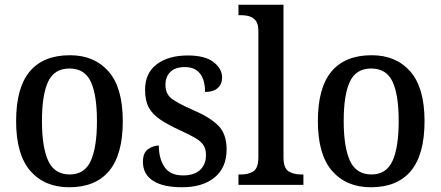

<svg xmlns="http://www.w3.org/2000/svg" viewBox="-20 -780 1859 810"><path d="M272 10Q168 10 108 -59Q48 -128 48 -269Q48 -410 105.5 -478.5Q163 -547 275 -547Q378 -547 438 -478.5Q498 -410 498 -269Q498 -128 440.5 -59Q383 10 272 10ZM274 -44Q337 -44 363 -101.5Q389 -159 389 -269Q389 -380 363 -435.5Q337 -491 273 -491Q209 -491 183 -435.5Q157 -380 157 -269Q157 -159 183.5 -101.5Q210 -44 274 -44Z M748 10Q668 10 625.5 -17.5Q583 -45 583 -97Q583 -136 605 -151Q627 -166 650 -166Q650 -111 674 -75.5Q698 -40 752 -40Q800 -40 824.5 -63.5Q849 -87 849 -126Q849 -150 839 -166.5Q829 -183 804.5 -197.5Q780 -212 738 -231Q688 -254 655.5 -276Q623 -298 607.5 -327Q592 -356 592 -401Q592 -472 641.5 -509Q691 -546 772 -546Q845 -546 881 -518Q917 -490 917 -453Q917 -425 898.5 -408.5Q880 -392 845 -392Q845 -443 823.5 -470Q802 -497 761 -497Q719 -497 698.5 -476.5Q678 -456 678 -422Q678 -384 704 -364Q730 -344 792 -317Q865 -286 900.5 -250.5Q936 -215 936 -150Q936 -73 885.5 -31.5Q835 10 748 10Z M986 0V-44H998Q1029 -44 1049.5 -57.5Q1070 -71 1070 -117V-649Q1070 -678 1059.5 -692Q1049 -706 1032.5 -711Q1016 -716 998 -716H986V-760H1176V-117Q1176 -71 1197 -57.5Q1218 -44 1249 -44H1260V0Z M1545 10Q1441 10 1381 -59Q1321 -128 1321 -269Q1321 -410 1378.5 -478.5Q1436 -547 1548 -547Q1651 -547 1711 -478.5Q1771 -410 1771 -269Q1771 -128 1713.5 -59Q1656 10 1545 10ZM1547 -44Q1610 -44 1636 -101.5Q1662 -159 1662 -269Q1662 -380 1636 -435.5Q1610 -491 1546 -491Q1482 -491 1456 -435.5Q1430 -380 1430 -269Q1430 -159 1456.5 -101.5Q1483 -44 1547 -44Z"/></svg>

Font: Noto Serif Georgian SemiCondensed Medium
Style: Regular
Weight: 500
Width: 4
Designer: Monotype Design Team, Akaki Razmadze
Foundry: Google LLC
Version: Version 2.003; ttfautohint (v1.8.4.7-5d5b)